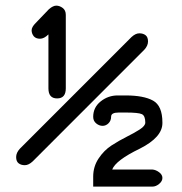

<svg xmlns="http://www.w3.org/2000/svg" viewBox="-20 -656 656 691"><path d="M528.3 15.6H315.4V-20.5Q315.4 -56.6 335 -85.9Q354.5 -115.2 381.8 -132.8Q409.2 -150.4 436.5 -164.1Q463.9 -177.7 483.4 -190.4Q502.9 -203.1 502.9 -214.8Q502.9 -239.3 490.7 -245.1Q478.5 -251 432.6 -251H407.2Q379.9 -251 379.9 -236.3Q379.9 -221.7 370.6 -212.4Q361.3 -203.1 349.1 -203.1Q336.9 -203.1 326.2 -211.9Q315.4 -220.7 315.4 -235.4Q315.4 -269.5 342.3 -291Q369.1 -312.5 403.3 -312.5H432.6Q497.1 -312.5 530.8 -293.9Q564.5 -275.4 564.5 -214.8Q564.5 -213.9 564.5 -212.9Q564.5 -162.1 483.4 -121.1Q396.5 -79.1 383.8 -45.9H528.3Q541 -44.9 552.7 -36.1Q564.5 -27.3 564.5 -15.6Q564.5 -3.9 552.7 5.9Q541 15.6 528.3 15.6ZM154.3 -532.2Q138.7 -516.6 124 -516.6Q109.4 -516.6 101.6 -525.4Q93.8 -535.2 93.8 -546.9Q93.8 -558.6 108.4 -573.2L156.2 -623Q170.9 -635.7 182.6 -635.7Q194.3 -635.7 205.6 -627.4Q216.8 -619.1 216.8 -602.5V-337.9Q216.8 -301.8 185.5 -301.8Q154.3 -301.8 154.3 -337.9ZM97.7 -75.2Q83 -61.5 69.3 -61.5Q55.7 -61.5 46.9 -68.4Q38.1 -75.2 38.1 -90.8Q38.1 -106.4 51.8 -121.1L453.1 -522.5Q467.8 -536.1 481.4 -536.1Q495.1 -536.1 503.9 -529.3Q512.7 -522.5 512.7 -506.8Q512.7 -491.2 499 -476.6Z"/></svg>

Font: Jura
Style: DemiBold
Weight: 600
Version: Version 2.5